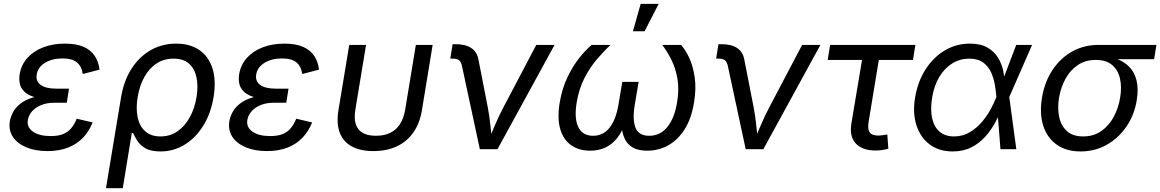

<svg xmlns="http://www.w3.org/2000/svg" viewBox="-20 -781 6073 1005"><path d="M228.5 9.8Q164.6 9.8 117.4 -10Q70.3 -29.8 47.1 -65.2Q23.9 -100.6 31.7 -147.5Q35.6 -169.4 48.1 -193.4Q60.5 -217.3 85.9 -237.8Q111.3 -258.3 153.8 -271.2Q196.3 -284.2 259.8 -284.2H335.9L329.6 -243.2H264.2Q225.6 -243.2 196 -231.2Q166.5 -219.2 148.4 -199Q130.4 -178.7 126 -154.3Q119.1 -115.7 152.1 -92.3Q185.1 -68.8 245.6 -68.8Q285.2 -68.8 310.8 -79.3Q336.4 -89.8 353 -110.1Q369.6 -130.4 381.8 -159.7L464.8 -140.1Q446.8 -94.2 414.8 -60.5Q382.8 -26.9 336.4 -8.5Q290 9.8 228.5 9.8ZM256.3 -261.7Q195.3 -261.7 158.9 -273.2Q122.6 -284.7 104.7 -304Q86.9 -323.2 83 -346.4Q79.1 -369.6 83 -393.1Q91.8 -443.8 124.8 -479.5Q157.7 -515.1 208 -533.9Q258.3 -552.7 319.8 -552.7Q379.4 -552.7 417.5 -535.9Q455.6 -519 475.8 -488.5Q496.1 -458 501 -416.5L413.1 -393.6Q408.2 -432.1 383.5 -453.6Q358.9 -475.1 307.1 -475.1Q252.4 -475.1 214.8 -451.7Q177.2 -428.2 171.9 -389.2Q167 -355.5 193.6 -336.2Q220.2 -316.9 275.9 -316.9H341.3L332.5 -261.7Z M534.7 204.1 613.8 -272.5Q627.9 -357.9 668 -420.7Q708 -483.4 768.1 -518.1Q828.1 -552.7 901.9 -552.7Q974.6 -552.7 1023.2 -519.3Q1071.8 -485.8 1091.8 -424.1Q1111.8 -362.3 1098.6 -277.3Q1085 -189.5 1044.9 -124.5Q1004.9 -59.6 946.8 -23.9Q888.7 11.7 820.3 11.7Q768.6 11.7 740 -5.6Q711.4 -22.9 697.8 -45.7Q684.1 -68.4 676.8 -84.5H669.9L622.6 204.1ZM819.8 -66.9Q871.1 -66.9 909.9 -94.2Q948.7 -121.6 974.1 -168.5Q999.5 -215.3 1008.8 -273.4Q1018.1 -330.6 1008.5 -376Q999 -421.4 969.5 -447.8Q939.9 -474.1 888.2 -474.1Q838.4 -474.1 799.8 -449Q761.2 -423.8 736.1 -378.9Q710.9 -334 700.7 -273.9Q690.4 -212.9 700.7 -166Q710.9 -119.1 741 -93Q771 -66.9 819.8 -66.9Z M1377.4 9.8Q1313.5 9.8 1266.4 -10Q1219.2 -29.8 1196 -65.2Q1172.9 -100.6 1180.7 -147.5Q1184.6 -169.4 1197 -193.4Q1209.5 -217.3 1234.9 -237.8Q1260.3 -258.3 1302.7 -271.2Q1345.2 -284.2 1408.7 -284.2H1484.9L1478.5 -243.2H1413.1Q1374.5 -243.2 1345 -231.2Q1315.4 -219.2 1297.4 -199Q1279.3 -178.7 1274.9 -154.3Q1268.1 -115.7 1301 -92.3Q1334 -68.8 1394.5 -68.8Q1434.1 -68.8 1459.7 -79.3Q1485.4 -89.8 1502 -110.1Q1518.6 -130.4 1530.8 -159.7L1613.8 -140.1Q1595.7 -94.2 1563.7 -60.5Q1531.7 -26.9 1485.4 -8.5Q1439 9.8 1377.4 9.8ZM1405.3 -261.7Q1344.2 -261.7 1307.9 -273.2Q1271.5 -284.7 1253.7 -304Q1235.8 -323.2 1231.9 -346.4Q1228 -369.6 1231.9 -393.1Q1240.7 -443.8 1273.7 -479.5Q1306.6 -515.1 1356.9 -533.9Q1407.2 -552.7 1468.8 -552.7Q1528.3 -552.7 1566.4 -535.9Q1604.5 -519 1624.8 -488.5Q1645 -458 1649.9 -416.5L1562 -393.6Q1557.1 -432.1 1532.5 -453.6Q1507.8 -475.1 1456.1 -475.1Q1401.4 -475.1 1363.8 -451.7Q1326.2 -428.2 1320.8 -389.2Q1315.9 -355.5 1342.5 -336.2Q1369.1 -316.9 1424.8 -316.9H1490.2L1481.4 -261.7Z M1934.6 9.8Q1865.7 9.8 1820.8 -14.9Q1775.9 -39.6 1758.1 -87.2Q1740.2 -134.8 1751.5 -204.1L1808.1 -545.9H1896L1840.3 -208.5Q1832.5 -161.1 1842.5 -130.6Q1852.5 -100.1 1879.2 -85.2Q1905.8 -70.3 1947.8 -70.3Q1990.2 -70.3 2021.7 -85.2Q2053.2 -100.1 2073.2 -130.6Q2093.3 -161.1 2101.1 -208.5L2156.7 -545.9H2244.6L2188.5 -204.1Q2177.2 -135.7 2143.8 -87.9Q2110.4 -40 2057.4 -15.1Q2004.4 9.8 1934.6 9.8Z M2491.7 0 2397.9 -436.5Q2393.6 -457 2382.8 -465.6Q2372.1 -474.1 2349.1 -474.1H2336.9L2349.1 -549.8H2363.8Q2416 -549.8 2446.3 -530Q2476.6 -510.3 2484.4 -469.2L2532.7 -222.2Q2542.5 -171.9 2547.4 -121.3Q2552.2 -70.8 2558.1 -24.9H2526.4Q2548.3 -71.8 2569.1 -121.8Q2589.8 -171.9 2616.7 -222.2L2787.1 -545.9H2882.8L2584 0Z M3068.8 7.8Q3011.2 7.8 2970.5 -20.3Q2929.7 -48.3 2912.8 -104.2Q2896 -160.2 2909.7 -244.1Q2922.4 -319.3 2951.2 -378.7Q2980 -438 3014.2 -480.2Q3048.3 -522.5 3077.1 -545.9H3175.8Q3139.6 -512.2 3103 -469Q3066.4 -425.8 3038.3 -370.4Q3010.3 -314.9 2998.5 -244.6Q2984.9 -161.1 3007.1 -115.7Q3029.3 -70.3 3084.5 -70.3Q3137.7 -70.3 3170.9 -112.8Q3204.1 -155.3 3217.3 -233.4L3237.3 -352.5H3322.8L3302.7 -233.4Q3289.6 -155.3 3306.4 -112.8Q3323.2 -70.3 3377.9 -70.3Q3436 -70.3 3473.1 -116.2Q3510.3 -162.1 3523.9 -244.1Q3535.6 -314 3525.9 -369.4Q3516.1 -424.8 3494.1 -468.5Q3472.2 -512.2 3446.3 -545.9H3544.9Q3567.4 -521.5 3587.4 -478.8Q3607.4 -436 3616.2 -377Q3625 -317.9 3612.8 -244.1Q3599.1 -160.2 3563.7 -104.2Q3528.3 -48.3 3477.8 -20.3Q3427.2 7.8 3367.7 7.8Q3319.8 7.8 3291 -9.5Q3262.2 -26.9 3248.8 -57.4Q3235.4 -87.9 3232.4 -127.4H3248.5Q3232.9 -86.4 3208.3 -55.9Q3183.6 -25.4 3148.9 -8.8Q3114.3 7.8 3068.8 7.8ZM3293 -617.2 3333.5 -760.7H3427.7L3354 -617.2Z M3883.3 0 3789.6 -436.5Q3785.2 -457 3774.4 -465.6Q3763.7 -474.1 3740.7 -474.1H3728.5L3740.7 -549.8H3755.4Q3807.6 -549.8 3837.9 -530Q3868.2 -510.3 3876 -469.2L3924.3 -222.2Q3934.1 -171.9 3939 -121.3Q3943.8 -70.8 3949.7 -24.9H3918Q3939.9 -71.8 3960.7 -121.8Q3981.4 -171.9 4008.3 -222.2L4178.7 -545.9H4274.4L3975.6 0Z M4563.5 6.8Q4493.7 6.8 4459.5 -30Q4425.3 -66.9 4436.5 -134.8L4492.2 -467.3H4312.5L4325.2 -545.9H4771.5L4758.8 -467.3H4580.1L4526.4 -141.6Q4520.5 -106 4532 -88.6Q4543.5 -71.3 4578.6 -71.3Q4586.9 -71.3 4600.1 -73.2Q4613.3 -75.2 4624.5 -77.1L4629.9 -2.9Q4616.7 1.5 4599.1 4.2Q4581.5 6.8 4563.5 6.8Z M4966.3 11.7Q4895.5 11.7 4846.7 -24.7Q4797.9 -61 4777.1 -125Q4756.3 -189 4770 -271Q4784.2 -355 4825 -418.2Q4865.7 -481.4 4925.5 -517.1Q4985.4 -552.7 5056.6 -552.7Q5112.8 -552.7 5148.4 -532.2Q5184.1 -511.7 5203.9 -479.2Q5223.6 -446.8 5231.2 -410.4Q5238.8 -374 5239.3 -342.3H5271L5262.7 -274.4L5299.8 0H5216.8L5195.3 -274.4Q5193.4 -300.3 5188 -334.2Q5182.6 -368.2 5168.7 -400.1Q5154.8 -432.1 5127.2 -453.1Q5099.6 -474.1 5053.2 -474.1Q5004.9 -474.1 4964.6 -449.2Q4924.3 -424.3 4896.7 -378.4Q4869.1 -332.5 4858.9 -269Q4849.1 -207.5 4859.1 -162.1Q4869.1 -116.7 4898.2 -91.8Q4927.2 -66.9 4973.6 -66.9Q5019 -66.9 5055.4 -88.4Q5091.8 -109.9 5119.4 -142.3Q5147 -174.8 5165.8 -209.7Q5184.6 -244.6 5194.8 -271.5L5299.3 -545.9H5382.3L5262.2 -271.5L5248.5 -206.5H5221.7Q5208.5 -174.8 5188 -137.2Q5167.5 -99.6 5137.2 -65.7Q5106.9 -31.7 5064.9 -10Q5022.9 11.7 4966.3 11.7Z M5636.2 11.7Q5561.5 11.7 5511.5 -23.7Q5461.4 -59.1 5440.9 -122.3Q5420.4 -185.5 5434.1 -269.5Q5448.2 -353.5 5489.7 -415.5Q5531.2 -477.5 5592.8 -511.7Q5654.3 -545.9 5728.5 -545.9H6033.2L6021 -471.2H5781.7L5715.8 -467.3Q5661.1 -467.3 5621.3 -440.2Q5581.5 -413.1 5557.1 -368.4Q5532.7 -323.7 5523.4 -270Q5514.6 -216.8 5523.9 -170.4Q5533.2 -124 5564 -95.5Q5594.7 -66.9 5649.4 -66.9Q5704.6 -66.9 5744.6 -95Q5784.7 -123 5809.6 -169.4Q5834.5 -215.8 5843.3 -270Q5852.5 -324.7 5842.5 -369.4Q5832.5 -414.1 5801.5 -440.7Q5770.5 -467.3 5715.8 -467.3L5719.7 -489.3Q5774.9 -489.3 5818.4 -475.1Q5861.8 -460.9 5890.1 -432.1Q5918.5 -403.3 5929.2 -359.6Q5939.9 -315.9 5930.2 -256.3Q5917.5 -178.7 5876 -118.2Q5834.5 -57.6 5772.7 -22.9Q5710.9 11.7 5636.2 11.7Z"/></svg>

Font: Adwaita Sans
Style: Italic
Weight: 400
Italic angle: -9.39999°
Designer: Rasmus Andersson
Foundry: rsms
Version: Version 4.001;git-9221beed3